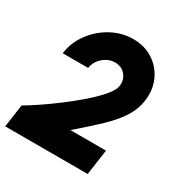

<svg xmlns="http://www.w3.org/2000/svg" viewBox="-194 -847 945 980"><g transform="rotate(30 278.0 -356.5)"><path d="M-30.5 0 -11.5 -134Q19 -151.5 65.5 -182.8Q112 -214 163.5 -253Q215 -292 261.2 -332.2Q307.5 -372.5 338 -408.8Q368.5 -445 372 -470Q377.5 -508.5 354.5 -535.8Q331.5 -563 293 -563Q255 -563 223.8 -535.8Q192.5 -508.5 187 -470H37Q46.5 -539 87.8 -594Q129 -649 188.8 -681Q248.5 -713 314 -713Q380.5 -713 431 -680.5Q481.5 -648 506.5 -592.8Q531.5 -537.5 522 -470Q514 -414.5 482.5 -366.2Q451 -318 397 -266.5Q343 -215 267 -150H477L455.5 0Z"/></g></svg>

Font: Urbanist Black
Style: Italic
Weight: 900
Italic angle: -8°
Designer: Corey Hu
Foundry: Corey Hu
Version: Version 1.330; ttfautohint (v1.8.4.7-5d5b)